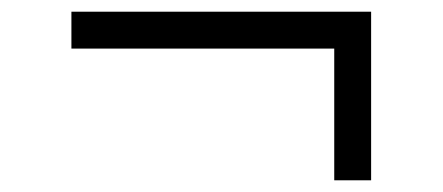

<svg xmlns="http://www.w3.org/2000/svg" viewBox="-20 -466 756 328"><path d="M614 -158V-446H102V-383H551V-158Z"/></svg>

Font: Spartan
Style: Regular
Weight: 400
Designer: Matt Bailey, Mirko Velimirovic
Foundry: Matt Bailey
Version: Version 1.003